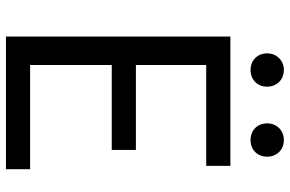

<svg xmlns="http://www.w3.org/2000/svg" viewBox="-180 -768 949 628"><g transform="rotate(90 294.0 -454.5)"><path d="M100 0H534V-79H193V-346H471V-425H193V-655H523V-734H100ZM209 -800C241 -800 264 -822 264 -854C264 -886 241 -909 209 -909C179 -909 155 -886 155 -854C155 -822 179 -800 209 -800ZM439 -800C470 -800 493 -822 493 -854C493 -886 470 -909 439 -909C407 -909 384 -886 384 -854C384 -822 407 -800 439 -800Z"/></g></svg>

Font: Source Han Sans HK
Style: Regular
Weight: 400
Designer: Ryoko NISHIZUKA 西塚涼子 (kana, bopomofo & ideographs); Paul D. Hunt (Latin, Greek & Cyrillic); Sandoll Communications 산돌커뮤니
Foundry: Adobe
Version: Version 2.000;hotconv 1.0.107;makeotfexe 2.5.65593